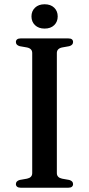

<svg xmlns="http://www.w3.org/2000/svg" viewBox="-20 -880 418 900"><path d="M246.5 -68.5Q246.5 -58 252.8 -51.5Q259 -45 271 -42.5L304.5 -36.5Q322.5 -31.5 322.5 -17Q322.5 -9.5 317.2 -4.8Q312 0 299.5 0H77.5Q66 0 60.2 -4.8Q54.5 -9.5 54.5 -17Q54.5 -31.5 72.5 -36.5L106.5 -42.5Q118.5 -45 124.8 -51.5Q131 -58 131 -68.5V-631.5Q131 -642 124.8 -648.5Q118.5 -655 106.5 -657.5L72.5 -663.5Q54.5 -668.5 54.5 -683Q54.5 -691 60.2 -695.5Q66 -700 77.5 -700H299.5Q312 -700 317.2 -695.5Q322.5 -691 322.5 -683Q322.5 -668.5 304.5 -663.5L271 -657.5Q259 -655 252.8 -648.5Q246.5 -642 246.5 -631.5ZM189 -746Q161 -746 144.2 -762Q127.5 -778 127.5 -803Q127.5 -828 144.2 -844Q161 -860 189 -860Q217.5 -860 234 -844Q250.5 -828 250.5 -803Q250.5 -778 234 -762Q217.5 -746 189 -746Z"/></svg>

Font: Fraunces 24pt
Style: Regular
Weight: 400
Version: Version 1.000;[b76b70a41]